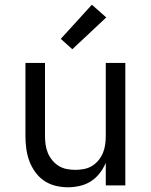

<svg xmlns="http://www.w3.org/2000/svg" viewBox="-20 -787 640 815"><path d="M268 8Q242 8 215.5 1.5Q189 -5 167 -20Q145 -35 129 -57.5Q113 -80 104 -105Q95 -130 91.5 -156.5Q88 -183 88 -210V-520H171V-210Q171 -192 173.5 -173.5Q176 -155 183 -138Q190 -121 202 -106.5Q214 -92 229.5 -82.5Q245 -73 263.5 -69.5Q282 -66 300 -66Q318 -66 336.5 -69.5Q355 -73 370.5 -82.5Q386 -92 398 -106.5Q410 -121 417 -138Q424 -155 426.5 -173.5Q429 -192 429 -210V-520H512V0H429V-96Q419 -72 403 -51.5Q387 -31 366 -17.5Q345 -4 319.5 2Q294 8 268 8ZM287 -578 238 -622 370 -767 431 -713Z"/></svg>

Font: Nova
Style: Regular
Weight: 400
Monospace: yes
Designer: Belleve Invis
Foundry: Belleve Invis
Version: Version 24.1.4; ttfautohint (v1.8.4)